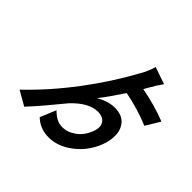

<svg xmlns="http://www.w3.org/2000/svg" viewBox="-203 -1044 1363 1363"><g transform="rotate(45 478.0 -362.5)"><path d="M935.4 -562.9 870.4 -456Q757.8 -503.9 617.9 -532Q542.6 -417.6 494 -356.9Q522.7 -374.6 559.1 -386.9Q595.5 -399.1 633.2 -399.1Q668 -399.1 695 -388.7Q721.9 -378.2 738.1 -360.1Q754.3 -342 763.7 -318.2Q773.1 -294.4 774.1 -267.2Q775.2 -240.1 770.4 -212Q765.6 -183.9 755 -157Q715.2 -51.8 628.4 15.6Q541.5 83.1 448.2 83.1Q361.9 83.1 301.8 25.9L351.6 -93Q379.6 -65.3 406.2 -51.1Q432.9 -36.9 466.3 -36.9Q517.8 -36.9 566.6 -72.3Q615.4 -107.6 640.3 -170.1Q657 -212 650 -239.5Q643.1 -267 621.6 -280.5Q600.1 -294 567.8 -294Q476.6 -294 378.6 -190Q367.2 -176.5 334.3 -136.9Q301.5 -97.3 278.8 -70Q256 -42.6 225.1 -7.5Q194.2 27.7 171.5 51.1L62.9 -11Q214.8 -155.9 350.5 -335.6Q486.2 -515.3 588.4 -703.1Q600.9 -723.7 613.8 -754.8Q626.8 -785.9 632.8 -807.9L760.7 -763.8Q747.9 -746.4 729.2 -717Q710.6 -687.5 702.1 -671.2L681.1 -634.9Q822.1 -608 935.4 -562.9Z"/></g></svg>

Font: Karasuma Gothic
Style: Bold Italic
Weight: 700
Italic angle: 9.39998°
Designer: Rasmus Andersson / Ryoko Nishizuka
Foundry: Genbu
Version: Version 1.00